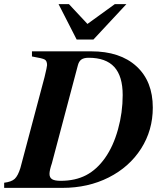

<svg xmlns="http://www.w3.org/2000/svg" viewBox="-30 -911 771 931"><path d="M125 -637.2V-662.1H412.1Q552.2 -662.1 631.6 -589.6Q710.9 -517.1 710.9 -389.2Q710.9 -279.3 654.1 -190.2Q597.2 -101.1 497.1 -50.5Q397 0 272.9 0H-9.8V-24.9Q25.9 -29.3 41.5 -43.9Q57.1 -58.6 68.8 -96.2L186 -537.1Q198.2 -587.4 198.2 -595.2Q198.2 -615.7 187 -622.1Q177.2 -628.4 125 -637.2ZM347.2 -592.8 223.1 -125Q222.2 -123 222.2 -121.1Q210 -85.4 210 -67.9Q210 -49.8 222.7 -42Q235.4 -34.2 264.2 -34.2Q335 -34.2 387.5 -61.5Q439.9 -88.9 480 -146Q519.5 -202.1 542.2 -283.7Q564.9 -365.2 564.9 -450.2Q564.9 -541.5 524.2 -586.2Q483.4 -630.9 399.9 -630.9Q376.5 -630.9 364.3 -622.1Q352.1 -613.3 347.2 -592.8ZM583 -891.1 422.9 -719.2H341.8L253.9 -891.1H304.2L394 -794.9L526.9 -891.1Z"/></svg>

Font: Accordance
Style: Bold-Italic
Weight: 700
Italic angle: -11°
Version: Version 1.2 (build January 31, 2020) Miklal Software Solutio